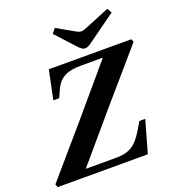

<svg xmlns="http://www.w3.org/2000/svg" viewBox="-160 -1042 1068 1168"><g transform="rotate(-20 374.5 -458.0)"><path d="M303 -886 415 -764C429 -749 442 -736 460 -736C477 -736 494 -749 512 -762L684 -886L667 -916L516 -854C497 -846 484 -841 474 -841C462 -841 452 -845 433 -856L327 -916ZM5 -20 12 0H596L655 -208H617L585 -154C534 -69 486 -46 409 -46H211C389 -256 568 -465 749 -673L741 -692H207L168 -505H206L227 -552C260 -625 311 -646 399 -646H540C363 -436 185 -228 5 -20Z"/></g></svg>

Font: Heuristica
Style: Bold Italic
Weight: 700
Italic angle: -13°
Version: Version 1.0.1